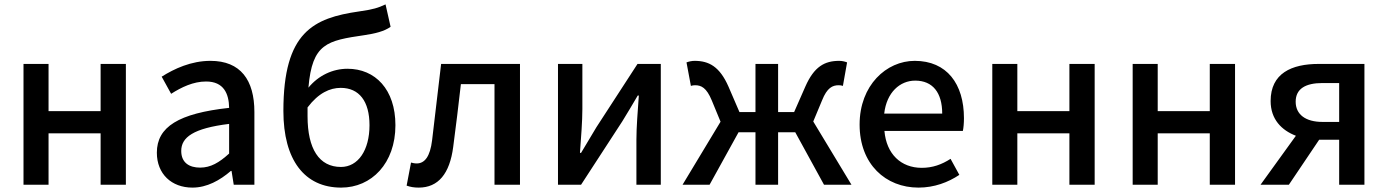

<svg xmlns="http://www.w3.org/2000/svg" viewBox="-20 -841 6317 874"><path d="M87 0H201V-234H438V0H553V-550H438V-335H201V-550H87Z M856 13C922 13 981 -20 1031 -63H1034L1044 0H1138V-331C1138 -477 1075 -564 938 -564C850 -564 773 -528 716 -492L759 -414C806 -444 860 -470 918 -470C999 -470 1022 -414 1023 -350C794 -325 694 -264 694 -146C694 -49 761 13 856 13ZM891 -78C842 -78 805 -100 805 -154C805 -216 860 -257 1023 -277V-142C978 -101 939 -78 891 -78Z M1380 -352C1430 -418 1482 -441 1531 -441C1615 -441 1662 -380 1662 -271C1662 -157 1610 -81 1532 -81C1433 -81 1380 -163 1380 -312ZM1735 -821C1701 -805 1678 -798 1615 -789C1407 -759 1270 -696 1270 -336C1270 -113 1366 13 1533 13C1671 13 1780 -97 1780 -271C1780 -434 1688 -528 1562 -528C1495 -528 1430 -498 1384 -442C1401 -644 1469 -656 1639 -681C1686 -688 1729 -698 1758 -719Z M1886 13C1975 13 2027 -50 2043 -172C2056 -267 2067 -364 2078 -458H2231V0H2347V-550H1988C1974 -434 1961 -318 1947 -203C1938 -128 1913 -97 1877 -97C1867 -97 1859 -99 1851 -101L1831 4C1848 10 1864 13 1886 13Z M2520 0H2625L2813 -289C2833 -321 2863 -372 2883 -406H2888C2883 -335 2877 -262 2877 -205V0H2988V-550H2882L2695 -262C2676 -229 2644 -178 2625 -145H2620C2625 -215 2631 -288 2631 -345V-550H2520Z M3682 -288 3722 -384C3745 -442 3770 -453 3798 -453C3806 -453 3810 -452 3817 -450L3836 -557C3826 -561 3813 -564 3800 -564C3734 -564 3686 -538 3646 -447L3595 -331H3522V-550H3419V-331H3346L3296 -447C3256 -538 3207 -564 3142 -564C3129 -564 3116 -561 3105 -557L3125 -450C3132 -452 3136 -453 3144 -453C3172 -453 3196 -442 3220 -384L3260 -287L3087 0H3210L3342 -239H3419V0H3522V-239H3600L3731 0H3856Z M4161 13C4233 13 4296 -11 4347 -45L4307 -118C4267 -92 4225 -77 4176 -77C4081 -77 4015 -140 4006 -245H4363C4366 -258 4368 -281 4368 -303C4368 -459 4290 -564 4144 -564C4015 -564 3893 -453 3893 -274C3893 -93 4012 13 4161 13ZM4005 -324C4016 -421 4077 -474 4146 -474C4226 -474 4269 -419 4269 -324Z M4497 0H4611V-234H4848V0H4963V-550H4848V-335H4611V-550H4497Z M5136 0H5250V-234H5487V0H5602V-550H5487V-335H5250V-550H5136Z M6076 -286H6000C5923 -286 5878 -320 5878 -378C5878 -437 5923 -463 6000 -463H6076ZM5983 -550C5859 -550 5764 -507 5764 -381C5764 -298 5814 -248 5879 -223L5718 0H5847L5985 -205H5987H6076V0H6191V-550Z"/></svg>

Font: Noto Sans CJK KR Medium
Style: Regular
Weight: 500
Designer: Ryoko NISHIZUKA (kana & ideographs); Paul D. Hunt (Latin, Greek & Cyrillic); Wenlong ZHANG (bopomofo); Sandoll Communica
Foundry: Adobe Systems Incorporated
Version: Version 1.004;PS 1.004;hotconv 1.0.82;makeotf.lib2.5.63406